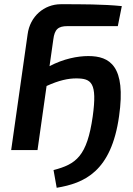

<svg xmlns="http://www.w3.org/2000/svg" viewBox="-20 -712 630 911"><path d="M399 -446C348 -446 281 -433 215 -398L233 -525C239 -573 256 -588 300 -588H539L558 -683C471 -692 366 -692 269 -692C189 -692 122 -634 111 -549L33 0H158L201 -304C260 -331 304 -340 341 -340C414 -340 442 -320 420 -160C393 30 341 67 234 95L249 179C380 157 508 103 545 -161C579 -399 501 -446 399 -446Z"/></svg>

Font: Exo 2 Semi Bold
Style: Italic
Weight: 600
Italic angle: -8°
Designer: Natanael Gama
Version: Version 1.001;PS 001.001;hotconv 1.0.88;makeotf.lib2.5.64775